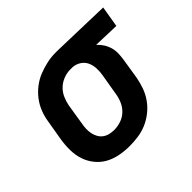

<svg xmlns="http://www.w3.org/2000/svg" viewBox="-128 -694 868 868"><g transform="rotate(-45 306.0 -260.0)"><path d="M254 8Q223 8 191.5 2Q160 -4 134 -18.5Q108 -33 89 -56.5Q70 -80 60.5 -108.5Q51 -137 50.5 -169Q50 -201 55 -233L72 -333Q76 -360 86.5 -386.5Q97 -413 114.5 -436Q132 -459 155.5 -477Q179 -495 205.5 -505.5Q232 -516 259.5 -522Q287 -528 314 -528Q318 -528 322.5 -528Q327 -528 331 -528L612 -520L595 -419L470 -423Q483 -411 493 -396Q503 -381 508.5 -363Q514 -345 513.5 -325.5Q513 -306 510 -287L494 -187Q489 -160 479.5 -133.5Q470 -107 453 -83Q436 -59 412.5 -40.5Q389 -22 363 -11Q337 0 309 4Q281 8 254 8ZM256 -93Q278 -93 300 -100.5Q322 -108 338.5 -124Q355 -140 364 -161Q373 -182 376 -203L393 -303Q397 -325 396 -346.5Q395 -368 386.5 -386Q378 -404 360.5 -415Q343 -426 322 -427H314Q313 -427 311 -427Q309 -427 307 -427Q286 -427 264.5 -418.5Q243 -410 227 -394.5Q211 -379 202 -358.5Q193 -338 189 -317L173 -217Q170 -201 169.5 -186Q169 -171 172 -156.5Q175 -142 182 -129.5Q189 -117 200.5 -108.5Q212 -100 226.5 -96.5Q241 -93 256 -93Z"/></g></svg>

Font: Zed Sans Extended
Style: Bold Italic
Weight: 700
Width: 7
Italic angle: -9°
Designer: Belleve Invis
Foundry: Belleve Invis
Version: Version 1.0.0; ttfautohint (v1.8.4)